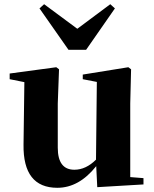

<svg xmlns="http://www.w3.org/2000/svg" viewBox="-20 -877 731 914"><path d="M306 -640 168 -837 190 -857 348 -740 505 -857 527 -837 390 -640ZM663 -29V1L443 14L438 -86Q356 17 253 17Q89 17 92 -189L96 -486L26 -500V-527L248 -557L261 -547L255 -384V-174Q255 -69 334 -69Q389 -69 437 -117L441 -487L374 -500V-522L591 -557L604 -547L600 -384V-34Z"/></svg>

Font: Source Han Serif CN Heavy
Style: Regular
Weight: 900
Designer: Ryoko NISHIZUKA  (kana & ideographs); Frank Grießhammer (Latin, Greek & Cyrillic); Wenlong ZHANG  (bopomofo); Sandoll Co
Foundry: Adobe Systems Incorporated
Version: Version 1.000;PS 1;hotconv 16.6.53;makeotf.lib2.5.65590